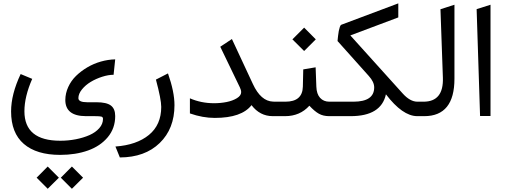

<svg xmlns="http://www.w3.org/2000/svg" viewBox="-20 -706 3068 1167"><path d="M175.8 -226.6Q128.4 -118.7 128.4 -29.8Q128.4 149.4 346.2 149.4Q395 149.4 441.2 140.4Q487.3 131.3 524.2 115Q561 98.6 583.5 73Q606 47.4 606 16.6Q606 5.4 596.2 2.7Q586.4 0 556.2 0H502Q377 -0.5 377 -98.6Q377.4 -139.2 394.8 -177.2Q412.1 -215.3 442.1 -244.6Q472.2 -273.9 510.7 -296.6Q549.3 -319.3 593 -331.8Q636.7 -344.2 680.2 -345.2L670.4 -251.5Q638.7 -251.5 601.1 -239.5Q563.5 -227.5 531.5 -208.3Q499.5 -189 478 -162.4Q456.5 -135.7 456.5 -109.4Q456.5 -84.5 510.3 -84.5H566.4Q627.4 -84.5 653.8 -64.7Q680.2 -44.9 680.2 -0.5Q680.2 73.7 635 127.9Q589.8 182.1 514.9 208.7Q439.9 235.4 345.7 235.4Q202.1 235.4 124.8 168.7Q47.4 102.1 47.4 -28.8Q47.4 -132.8 105.5 -255.9ZM417 306.2 484.9 374 417 441.4 349.6 374ZM270 306.2 337.9 374 270 441.4 202.6 374Z M708.5 251 681.6 184.6Q810.5 175.3 885.3 114Q960 52.7 960 -56.2Q960 -102.1 927.7 -222.2L1001 -259.8Q1040.5 -147.5 1040.5 -66.9Q1040.5 76.2 950.7 163.3Q860.8 250.5 708.5 251Z M1653.3 -87.9Q1662.1 -87.9 1662.1 -52.7V-36.1Q1662.1 0 1653.3 0H1638.2Q1559.6 0 1508.8 -66.9Q1448.7 10.7 1285.6 10.7Q1211.9 10.7 1134.3 -16.6V-108.4Q1202.6 -78.6 1281.2 -78.6Q1320.3 -78.6 1357.2 -85.9Q1394 -93.3 1419.9 -109.1Q1445.8 -125 1445.8 -145.5Q1445.8 -159.2 1438 -174.8L1318.8 -421.9L1389.6 -468.8L1517.1 -195.3Q1565.4 -90.8 1639.6 -88.4Z M1996.6 0H1980.5Q1944.3 0 1918 -14.9Q1891.6 -29.8 1860.4 -63.5Q1803.2 0 1712.9 0H1647Q1636.7 0 1633.1 -8.5Q1629.4 -17.1 1629.4 -36.1V-52.7Q1629.4 -71.8 1632.8 -79.8Q1636.2 -87.9 1647 -87.9H1714.8Q1818.4 -87.9 1820.8 -179.2L1823.2 -284.2L1898.4 -296.9L1902.8 -179.2Q1904.3 -134.8 1925.5 -111.3Q1946.8 -87.9 1981.9 -87.9H1996.6Q2005.4 -87.9 2005.4 -52.7V-36.1Q2005.4 0 1996.6 0ZM1828.6 -538.1 1899.4 -466.8 1828.6 -396 1757.3 -466.8Z M2109.4 -490.7 2426.8 -138.7Q2472.2 -87.9 2517.1 -87.9H2539.1Q2547.9 -87.9 2547.9 -52.7V-36.1Q2547.9 0 2539.1 0H2515.1Q2426.3 -1 2325.7 -132.8Q2296.9 0 2111.3 0H1991.7Q1980.5 0 1976.8 -8.3Q1973.1 -16.6 1973.1 -36.1V-52.7Q1973.1 -71.8 1976.8 -79.8Q1980.5 -87.9 1991.7 -87.9H2127.9Q2254.4 -87.9 2254.4 -174.8Q2254.4 -208 2221.7 -244.1L2031.7 -456.5Q2031.7 -460.4 2032.5 -466.6Q2033.2 -472.7 2034.9 -488.8Q2036.6 -504.9 2039.1 -517.6Q2041.5 -530.3 2045.4 -541.7Q2049.3 -553.2 2053.7 -555.2L2400.9 -685.5V-600.1Z M2533.7 -87.9H2554.2Q2677.2 -87.9 2671.9 -234.4L2657.2 -649.9L2742.2 -677.2V-227.5Q2742.2 0 2558.6 0H2533.7Q2510.3 0 2510.3 -36.1V-52.7Q2510.3 -87.9 2533.7 -87.9Z M2877 -650.4 2961.4 -677.2V-1H2897.9Z"/></svg>

Font: Samim WOL
Style: WOL
Weight: 400
Foundry: DejaVu fonts team - Redesigned by Saber Rastikerdar
Version: Version 4.0.0